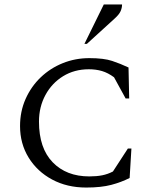

<svg xmlns="http://www.w3.org/2000/svg" viewBox="-20 -832 702 862"><path d="M367 10Q281 10 214 -26Q147 -62 108.5 -124.5Q70 -187 70 -266Q70 -332 95 -388Q120 -444 163 -485Q206 -526 262 -548.5Q318 -571 381 -571Q446 -571 483.5 -558.5Q521 -546 557 -529L560 -390H544L492 -485Q465 -505 438 -513Q411 -521 379 -521Q314 -521 263.5 -490Q213 -459 184 -405.5Q155 -352 155 -286Q155 -167 216.5 -103.5Q278 -40 381 -40Q414 -40 439 -45Q464 -50 487 -62L554 -165H570L562 -33Q525 -14 479.5 -2Q434 10 367 10ZM359 -635 446 -812H528Q528 -797 521.5 -782Q515 -767 495 -749L370 -635Z"/></svg>

Font: Spectral SC
Style: Regular
Weight: 400
Designer: Jean-Baptiste Levee
Foundry: Production Type
Version: Version 2.001